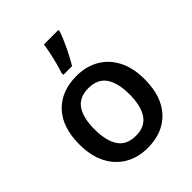

<svg xmlns="http://www.w3.org/2000/svg" viewBox="-226 -926 1061 1061"><g transform="rotate(-45 305.0 -395.5)"><path d="M560.5 -271.5Q560.5 -137.2 491.7 -63.7Q422.9 9.8 303.7 9.8Q229.5 9.8 172.4 -23.2Q115.2 -56.2 82.8 -118.9Q50.3 -181.6 50.3 -271.5Q50.3 -405.3 118.9 -478Q187.5 -550.8 307.1 -550.8Q381.8 -550.8 439 -517.8Q496.1 -484.9 528.3 -422.6Q560.5 -360.4 560.5 -271.5ZM168.5 -271.5Q168.5 -182.1 200.9 -133.1Q233.4 -84 305.7 -84Q377 -84 409.7 -133.3Q442.4 -182.6 442.4 -271.5Q442.4 -359.9 409.9 -408.2Q377.4 -456.5 305.2 -456.5Q233.4 -456.5 200.9 -408.4Q168.5 -360.4 168.5 -271.5ZM259.8 -606V-620.1Q268.1 -644 276.6 -676.3Q285.2 -708.5 292 -741.2Q298.8 -773.9 302.7 -800.8H415.5V-789.6Q402.8 -752.4 378.7 -701.4Q354.5 -650.4 328.1 -606Z"/></g></svg>

Font: Open Sans SemiBold
Style: Regular
Weight: 600
Designer: Monotype Design Team
Foundry: Monotype Imaging Inc.
Version: Version 3.003; ttfautohint (v1.8.4)